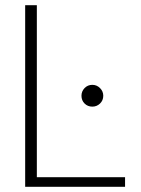

<svg xmlns="http://www.w3.org/2000/svg" viewBox="-20 -720 542 740"><path d="M77 0V-700H122V-37H462V0ZM336 -309Q318 -309 306 -321Q294 -333 294 -351Q294 -368 306 -380.5Q318 -393 336 -393Q353 -393 365.5 -380.5Q378 -368 378 -351Q378 -333 365.5 -321Q353 -309 336 -309Z"/></svg>

Font: DM Sans ExtraLight
Style: Regular
Weight: 200
Designer: Colophon Foundry, Jonny Pinhorn
Foundry: Colophon Foundry
Version: Version 4.004; ttfautohint (v1.8.4.7-5d5b)